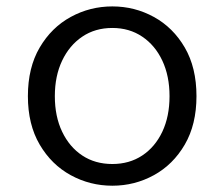

<svg xmlns="http://www.w3.org/2000/svg" viewBox="-20 -572 707 605"><path d="M334 13.2Q263.7 13.2 202.9 -20Q142.1 -53.2 105 -116.5Q67.9 -179.7 67.9 -269Q67.9 -358.9 105 -422.1Q142.1 -485.4 202.9 -518.6Q263.7 -551.8 334 -551.8Q404.3 -551.8 464.8 -518.6Q525.4 -485.4 562.3 -422.1Q599.1 -358.9 599.1 -269Q599.1 -179.7 562.3 -116.5Q525.4 -53.2 464.8 -20Q404.3 13.2 334 13.2ZM334 -55.2Q387.7 -55.2 428.2 -82Q468.8 -108.9 491.5 -157Q514.2 -205.1 514.2 -269Q514.2 -332.5 491.5 -380.9Q468.8 -429.2 428.2 -456.5Q387.7 -483.9 334 -483.9Q279.8 -483.9 239.3 -456.5Q198.7 -429.2 175.8 -380.9Q152.8 -332.5 152.8 -269Q152.8 -205.1 175.8 -157Q198.7 -108.9 239.3 -82Q279.8 -55.2 334 -55.2Z"/></svg>

Font: Shanggu Mono N
Style: Regular
Weight: 350
Designer: GuiWonder
Version: Version 1.021